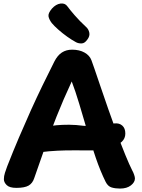

<svg xmlns="http://www.w3.org/2000/svg" viewBox="-20 -1078 827 1117"><path d="M179.3 -42.1Q169.7 -11.9 146.5 1.6Q123.3 15 75.2 15Q35.2 15 18.9 -1.2Q2.6 -17.3 2.6 -35.3Q2.6 -53.6 8.8 -72.7Q15.1 -91.9 22.1 -110.9Q56.1 -197.9 90.7 -278.9Q125.3 -360 159.4 -435.7Q193.6 -511.4 228 -582.2Q262.4 -653 295.9 -719.4Q314.3 -755.8 339.8 -772.4Q365.3 -789 399.3 -789Q442 -789 471.8 -772.2Q501.7 -755.4 512.1 -727.2Q515.6 -719.1 529.4 -678.3Q543.3 -637.6 564.2 -576.1Q585.1 -514.7 609.7 -444Q634.3 -373.3 660.1 -303.4Q685.9 -233.6 709.4 -176Q733 -118.4 750 -85Q755.8 -75 760.4 -61.3Q765 -47.7 765 -39.7Q765 -17.7 741.4 0.7Q717.8 19 678.2 19Q651.1 19 629.4 12.6Q607.8 6.1 594.8 -19.6Q563.9 -81.9 537.2 -159.8Q510.4 -237.8 486.8 -319.3Q463.1 -400.8 440.7 -474.9Q418.3 -549.1 397.3 -604.1Q348.3 -499 308.9 -399.7Q269.6 -300.4 238.2 -210.4Q206.9 -120.4 179.3 -42.1ZM211.6 -192.1Q196.6 -191.1 181 -214.7Q165.4 -238.2 165.4 -267.3Q165.4 -291.2 179.5 -305.6Q193.6 -319.9 213.1 -328.4Q232.6 -336.9 249.8 -340.4Q274.9 -346.2 308.1 -349.3Q341.2 -352.4 381.6 -352.3Q421.9 -352.1 467.3 -346Q476.2 -345 500.5 -346.7Q524.8 -348.3 554.6 -350.9Q584.3 -353.4 609.6 -356.1Q634.8 -358.8 645.8 -360Q673.8 -363 691.4 -347.4Q709.1 -331.9 709.1 -301.2Q709.1 -272.6 688.9 -253.6Q668.7 -234.7 637.3 -223.4Q605.9 -212.2 573.4 -207.6Q540.9 -203 516.3 -203Q459.3 -203 410.8 -203.3Q362.3 -203.6 314.9 -201.3Q267.6 -199.1 211.6 -192.1ZM422.6 -832.2Q399 -844.7 371.3 -864.4Q343.7 -884.1 319.3 -905.7Q294.9 -927.3 281.4 -943.6Q266.1 -963.7 262.3 -982.1Q258.6 -1000.6 282.2 -1028.1Q305.3 -1053.8 332 -1057.3Q358.7 -1060.8 372.3 -1040.8Q384.9 -1023.4 413.8 -989.8Q442.7 -956.2 480.9 -921.1Q494.9 -908.8 499.4 -888.9Q504 -869 488.6 -848.4Q473.2 -825.9 454.9 -825.3Q436.6 -824.8 422.6 -832.2Z"/></svg>

Font: Playpen Sans Hebrew
Style: Regular
Weight: 400
Designer: Tom Grace, Laura Meseguer, Veronika Burian, José Scaglione
Foundry: TypeTogether
Version: Version 2.000